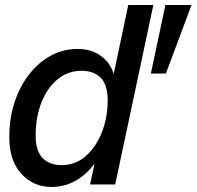

<svg xmlns="http://www.w3.org/2000/svg" viewBox="-20 -735 783 765"><path d="M186 10Q113 10 65 -42.5Q17 -95 17 -188Q17 -265 38.5 -329Q60 -393 97.5 -440.5Q135 -488 184 -514Q233 -540 289 -540Q356 -540 398.5 -498.5Q441 -457 441 -380L414 -221Q391 -111 328.5 -50.5Q266 10 186 10ZM226 -77Q280 -77 321 -112.5Q362 -148 385.5 -207Q409 -266 409 -335Q409 -397 381.5 -425Q354 -453 305 -453Q251 -453 210 -419.5Q169 -386 145.5 -327.5Q122 -269 122 -195Q122 -134 149.5 -105.5Q177 -77 226 -77ZM339 0 365 -122 411 -265 426 -407 491 -715H591L439 0ZM581 -442 639 -715H743L641 -442Z"/></svg>

Font: Radio Canada Big
Style: Italic
Weight: 400
Italic angle: -12°
Designer: Étienne Aubert Bonn
Foundry: Coppers and Brasses
Version: Version 1.001